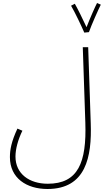

<svg xmlns="http://www.w3.org/2000/svg" viewBox="-20 -1028 706 1278"><path d="M541 -811 572 -814C587 -858 637 -970 651 -997L626 -1008C616 -990 577 -902 556 -847C535 -893 493 -978 478 -1003L453 -990C478 -948 523 -853 541 -811ZM46 18C46 158 157 230 296 230C552 230 592 16 584 -208L567 -714H531L548 -212C557 54 500 195 298 195C175 195 83 129 83 14C83 -35 99 -96 129 -158L96 -172C56 -86 46 -32 46 18Z"/></svg>

Font: Noto Sans Arabic ExtLt
Style: Regular
Weight: 200
Designer: Monotype Design Team, Nadine Chahine, Nizar Qandah and Khaled Hosny
Foundry: Monotype Imaging Inc.
Version: Version 2.012